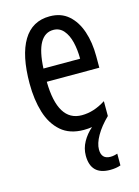

<svg xmlns="http://www.w3.org/2000/svg" viewBox="-117 -611 652 900"><g transform="rotate(-15 209.0 -161.5)"><path d="M277 117Q277 164 321 164Q331 164 340 162Q349 160 355 158V215Q333 223 304 223Q210 223 210 129Q210 94 227.5 62.5Q245 31 273 7Q254 10 233 10Q165 10 123 -26.5Q81 -63 62 -125Q43 -187 43 -265Q43 -402 86.5 -474Q130 -546 215 -546Q270 -546 306 -514.5Q342 -483 360 -429.5Q378 -376 378 -309V-253H123Q126 -59 242 -59Q271 -59 299.5 -68Q328 -77 358 -96V-24Q319 14 298 51Q277 88 277 117ZM215 -480Q174 -480 151 -440Q128 -400 124 -317H302Q302 -361 293 -398Q284 -435 264.5 -457.5Q245 -480 215 -480Z"/></g></svg>

Font: Noto Sans Sinhala UI ExtraCondensed
Style: Regular
Weight: 400
Width: 2
Designer: Jelle Bosma - Monotype Design Team
Foundry: Monotype Imaging Inc.
Version: Version 2.006; ttfautohint (v1.8.4.7-5d5b)